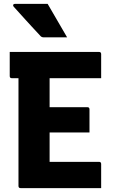

<svg xmlns="http://www.w3.org/2000/svg" viewBox="-20 -967 590 987"><path d="M86 0Q75 0 75 -11V-565H41Q30 -565 30 -576V-700H489Q500 -700 500 -689V-565H235V-416H429Q440 -416 440 -405V-286H235V-135H489Q500 -135 500 -124V0ZM225 -947Q251 -901 275 -861Q299 -821 325 -775H205Q195 -775 189 -781Q162 -810 144 -829.5Q126 -849 112 -864.5Q98 -880 83.5 -896Q69 -912 50 -933Q46 -938 48 -942.5Q50 -947 56 -947Z"/></svg>

Font: Recursive Sn Lnr St XBd
Style: Regular
Weight: 800
Version: Version 1.079;hotconv 1.0.112;makeotfexe 2.5.65598; ttfautoh